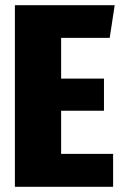

<svg xmlns="http://www.w3.org/2000/svg" viewBox="-20 -715 471 735"><path d="M400 -570H214V-414H378V-291H214V-126H413V0H37V-695H419Z"/></svg>

Font: Fira Sans Compressed ExtraBold
Style: Regular
Weight: 800
Width: 1
Designer: bBox Type GmbH & Carrois Corporate GbR & Edenspiekermann AG
Foundry: bBox Type GmbH & Carrois Corporate GbR & Edenspiekermann AG
Version: Version 4.301